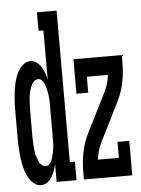

<svg xmlns="http://www.w3.org/2000/svg" viewBox="-53 -777 606 827"><g transform="rotate(-5 250.0 -363.5)"><path d="M91 8Q76 8 63.5 -1Q51 -10 42.5 -23Q34 -36 28.5 -50.5Q23 -65 19.5 -79.5Q16 -94 14 -109Q12 -124 10.5 -139Q9 -154 8.5 -169.5Q8 -185 8 -200V-320Q8 -335 8.5 -350.5Q9 -366 10.5 -381Q12 -396 14 -411Q16 -426 19.5 -440.5Q23 -455 28.5 -469.5Q34 -484 42.5 -497Q51 -510 63.5 -519Q76 -528 91 -528Q106 -528 118.5 -519Q131 -510 138.5 -497Q146 -484 151 -470Q156 -456 159 -442V-655H138V-735H223V-80H245V0H159V-78Q156 -64 151 -50Q146 -36 138.5 -23Q131 -10 118.5 -1Q106 8 91 8ZM118 -72Q127 -72 133.5 -78.5Q140 -85 144 -93.5Q148 -102 150 -110.5Q152 -119 154 -128Q156 -137 157 -146Q158 -155 158.5 -164Q159 -173 159 -182Q159 -191 159 -200V-320Q159 -329 159 -338Q159 -347 158.5 -356Q158 -365 157 -374Q156 -383 154 -392Q152 -401 150 -409.5Q148 -418 144 -426.5Q140 -435 133.5 -441.5Q127 -448 118 -448Q109 -448 101.5 -441.5Q94 -435 90 -427Q86 -419 83 -410.5Q80 -402 78 -393Q76 -384 75 -375Q74 -366 73.5 -356.5Q73 -347 72.5 -338Q72 -329 72 -320V-200Q72 -191 72.5 -182Q73 -173 73.5 -163.5Q74 -154 75 -145Q76 -136 78 -127Q80 -118 83 -109.5Q86 -101 90 -93Q94 -85 101.5 -78.5Q109 -72 118 -72ZM277 0V-33Q277 -75 285 -116.5Q293 -158 312 -196L399 -370Q407 -386 412 -404Q417 -422 419 -440H328V-371H277V-520H486V-488Q486 -445 478 -403.5Q470 -362 451 -324L408 -237L364 -150Q356 -134 351.5 -116Q347 -98 344 -80H435V-149H486V0Z"/></g></svg>

Font: Iosevka Curly Slab Medium
Style: Regular
Weight: 500
Monospace: yes
Designer: Belleve Invis
Foundry: Belleve Invis
Version: Version 22.1.2; ttfautohint (v1.8.4)